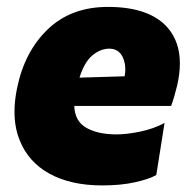

<svg xmlns="http://www.w3.org/2000/svg" viewBox="-20 -536 566 570"><path d="M283.5 14.5Q190.5 14.5 127.2 -20.2Q64 -55 38.5 -119.5Q23 -157.5 23 -204.5Q23 -237 30.5 -273.5Q52.5 -382.5 121.8 -449Q191 -515.5 300.5 -515.5Q424 -515.5 478 -453.5Q514 -411.5 514 -348Q514 -317.5 506 -282.5Q497.5 -247 488 -221.5H200.5Q202 -176 236.5 -156.5Q271 -137 326 -137Q355.5 -137 395.8 -145.2Q436 -153.5 468.5 -171L444 -16.5Q423.5 -4.5 381.2 5Q339 14.5 283.5 14.5ZM304.5 -391.5Q278.5 -391.5 254.5 -371.8Q230.5 -352 216 -305.5L350 -309.5Q352 -320 352 -330Q352 -350.5 344 -367Q332 -391.5 304.5 -391.5Z"/></svg>

Font: Heraclito ExtraBold
Style: Italic
Weight: 800
Italic angle: -12°
Designer: Kostas Bartsokas (font) & Cristiano Sobral (main changes)
Foundry: Kostas Bartsokas (font) & Cristiano Sobral (main changes)
Version: Version 1.00;July 8, 2020;FontCreator 13.0.0.2655 64-bit